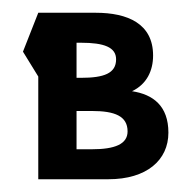

<svg xmlns="http://www.w3.org/2000/svg" viewBox="-20 -281 299 301"><path d="M100 -47V-107H124C160 -107 180 -99 180 -75C180 -55 160 -47 124 -47ZM100 -159V-214H107C143 -214 162 -207 162 -188C162 -166 143 -159 107 -159ZM40 -261 16 -200 40 -161V0H150C210 0 244 -30 244 -73C244 -115 220 -133 187 -138C210 -149 220 -170 220 -194C220 -244 180 -261 130 -261Z"/></svg>

Font: Hussar Tani
Style: Dwa
Weight: 700
Foundry: Cannot Into Space Fonts
Version: Version 0.92